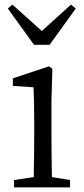

<svg xmlns="http://www.w3.org/2000/svg" viewBox="-20 -816 365 836"><path d="M196 -621 310 -779 289 -796 162 -681 34 -796 14 -779 128 -621ZM204 -375 208 -517 193 -527 36 -475V-442L126 -436C128 -389 129 -347 129 -284V-228C129 -177 128 -100 127 -45L41 -32V0H285V-32L206 -45C205 -100 204 -177 204 -228Z"/></svg>

Font: Noto Serif CJK JP
Style: Regular
Weight: 400
Designer: Ryoko NISHIZUKA 西塚涼子 (kana & ideographs); Frank Grießhammer (Latin, Greek & Cyrillic); Wenlong ZHANG 张文龙 (bopomofo); San
Foundry: Adobe Systems Incorporated
Version: Version 1.000;PS 1;hotconv 16.6.53;makeotf.lib2.5.65590